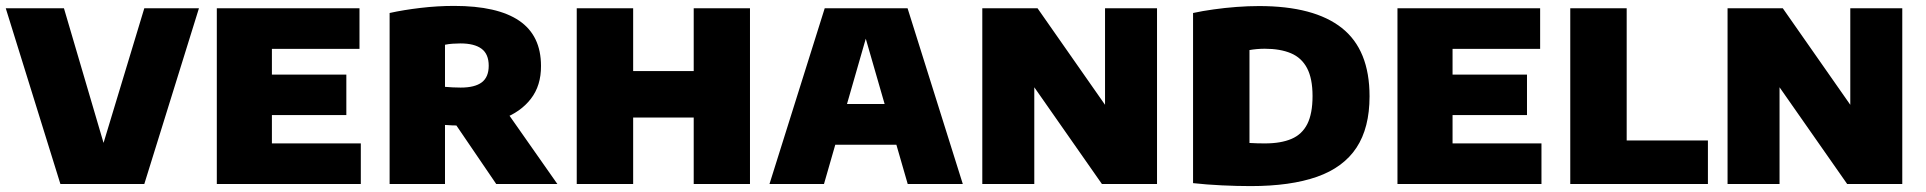

<svg xmlns="http://www.w3.org/2000/svg" viewBox="-20 -623 6522 650"><path d="M184.5 0 -0.5 -595H196.5L351.5 -68H309L468.5 -595H653.5L468.5 0Z M714 0V-595H1197V-457.5H900.5V-137.5H1201.5V0ZM825.5 -233.5V-370.5H1152.5V-233.5Z M1299 0V-579Q1346.5 -589.5 1403.5 -596.2Q1460.5 -603 1517.5 -603Q1664 -603 1737.8 -552.8Q1811.5 -502.5 1811.5 -400Q1812 -333.5 1777.2 -288.5Q1742.5 -243.5 1681 -220.8Q1619.5 -198 1538 -198Q1525 -198 1512 -198.5Q1499 -199 1486.5 -200V0ZM1660 0 1475.5 -271H1677L1867 0ZM1539.5 -326.5Q1587.5 -326.5 1611 -344.2Q1634.5 -362 1634.5 -400.5Q1634.5 -440 1610.2 -458Q1586 -476 1538.5 -476Q1525.5 -476 1511.8 -475Q1498 -474 1486.5 -471.5V-329Q1501.5 -328 1512.8 -327.2Q1524 -326.5 1539.5 -326.5Z M1932.5 0V-595H2123.5V-382.5H2328.5V-595H2519V0H2328.5V-225H2123.5V0Z M2585 0 2772 -595H3052.5L3239.5 0H3053L2902.5 -521.5H2919.5L2769.5 0ZM2744 -133 2783.5 -271H3039.5L3079 -133Z M3305.5 0V-595H3492.5L3747 -231H3721V-595H3897V0H3710.5L3456 -364H3481.5V0Z M4214 7Q4168.5 7 4116.2 4.5Q4064 2 4019 -3V-579Q4051 -586 4088.8 -591.2Q4126.5 -596.5 4166 -599.5Q4205.5 -602.5 4242.5 -602.5Q4429 -602.5 4522.8 -528.2Q4616.5 -454 4616.5 -297Q4616.5 -190 4572.2 -123Q4528 -56 4438.5 -24.5Q4349 7 4214 7ZM4262.5 -137.5Q4316.5 -137.5 4352.2 -152.8Q4388 -168 4405.8 -203.2Q4423.5 -238.5 4423.5 -298Q4423.5 -357 4405 -392.2Q4386.5 -427.5 4350.2 -442.8Q4314 -458 4261.5 -458Q4249 -458 4234.8 -456.8Q4220.5 -455.5 4210 -453.5V-139Q4224.5 -138 4237.5 -137.8Q4250.5 -137.5 4262.5 -137.5Z M4711 0V-595H5194V-457.5H4897.5V-137.5H5198.5V0ZM4822.5 -233.5V-370.5H5149.5V-233.5Z M5296 0V-595H5487V-147.5H5762V0Z M5828.5 0V-595H6015.5L6270 -231H6244V-595H6420V0H6233.5L5979 -364H6004.5V0Z"/></svg>

Font: Encode Sans SC ExtraBold
Style: Regular
Weight: 800
Version: Version 3.002